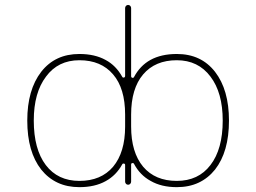

<svg xmlns="http://www.w3.org/2000/svg" viewBox="-20 -773 1040 780"><path d="M698.2 -12.7Q635.7 -12.7 591.8 -38.1Q548.8 -61.5 524.4 -107.4Q522.5 -111.3 517.6 -110.4H516.6Q512.7 -109.4 512.7 -105.5V-35.2Q512.7 -30.3 509.3 -26.4Q505.9 -22.5 500.5 -22.5Q495.1 -22.5 491.7 -26.4Q488.3 -30.3 488.3 -35.2V-103.5Q488.3 -107.4 484.4 -108.4H483.4Q478.5 -109.4 476.6 -105.5Q452.1 -60.5 409.2 -37.1Q365.2 -12.7 302.7 -12.7Q252.9 -12.7 214.4 -30.8Q175.8 -48.8 147.5 -84Q90.8 -156.2 90.8 -283.2Q90.8 -408.2 147.5 -481.4Q175.8 -517.6 214.4 -535.6Q252.9 -553.7 302.7 -553.7Q365.2 -553.7 409.2 -529.3Q451.2 -506.8 476.6 -460.9Q478.5 -457 483.4 -458H484.4Q488.3 -460 488.3 -463.9V-740.2Q488.3 -745.1 491.7 -749Q495.1 -752.9 500.5 -752.9Q505.9 -752.9 509.3 -749Q512.7 -745.1 512.7 -740.2V-462.9Q512.7 -459 516.6 -457H517.6Q522.5 -456.1 524.4 -460Q548.8 -505.9 590.8 -529.3Q634.8 -553.7 698.2 -553.7Q748 -553.7 786.6 -535.6Q825.2 -517.6 853.5 -481.4Q910.2 -408.2 910.2 -283.2Q910.2 -156.2 853.5 -84Q825.2 -48.8 786.6 -30.8Q748 -12.7 698.2 -12.7ZM698.2 -528.3Q610.4 -528.3 561.5 -470.7Q512.7 -413.1 512.7 -307.6V-258.8Q512.7 -154.3 561.5 -95.7Q610.4 -38.1 698.2 -38.1Q786.1 -38.1 835 -102.5Q884.8 -167 884.8 -283.2Q884.8 -396.5 835 -461.9Q785.2 -528.3 698.2 -528.3ZM302.7 -528.3Q215.8 -528.3 167 -461.9Q117.2 -396.5 117.2 -283.2Q117.2 -167 166 -102.5Q214.8 -38.1 302.7 -38.1Q390.6 -38.1 439.5 -95.7Q488.3 -154.3 488.3 -258.8V-307.6Q488.3 -414.1 439.5 -470.7Q390.6 -528.3 302.7 -528.3Z"/></svg>

Font: Rounded-X Mgen+ 1m thin
Style: Regular
Weight: 100
Designer: [Source Han Sans]
Ryoko NISHIZUKA  (kana & ideographs); Paul D. Hunt (Latin, Greek & Cyrillic); Wenlong ZHANG  (bopomofo
Version: Version 1.059.20150602